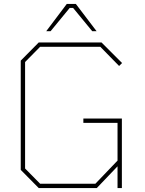

<svg xmlns="http://www.w3.org/2000/svg" viewBox="-20 -952 733 972"><path d="M214 -794 318 -932H364L469 -794H447L350 -912H333L236 -794ZM176 0 85 -92V-645L176 -737H494L598 -633L583 -618L488 -715H183L107 -638V-99L183 -22H463L575 -139V-330H402V-352H597V0H575V-110L470 0Z"/></svg>

Font: Tomorrow Thin
Style: Regular
Weight: 250
Designer: Tony de Marco, Monica Rizzolli
Foundry: Just in Type
Version: Version 2.002